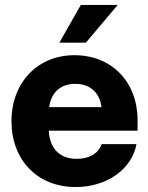

<svg xmlns="http://www.w3.org/2000/svg" viewBox="-20 -753 607 785"><path d="M289.1 11.7C416.5 11.7 518.6 -60.5 538.1 -163.6H395.5C383.3 -127 346.2 -103.5 293.9 -103.5C223.1 -103.5 182.1 -147.9 179.7 -218.8H542.5V-261.2C542.5 -417.5 437.5 -527.3 284.2 -527.3C133.3 -527.3 26.9 -415 26.9 -257.3C26.9 -100.6 131.3 11.7 289.1 11.7ZM222.7 -578.6H331.1L461.4 -732.9H310.5ZM181.2 -314.9C188.5 -374.5 227.5 -410.2 288.1 -410.2C348.1 -410.2 387.7 -374.5 395 -314.9Z"/></svg>

Font: Raveo Display
Style: Bold
Weight: 700
Designer: Jakub Foglar, Rasmus Andersson (Inter)
Foundry: Jakubfoglar.com
Version: Version 1.100;Glyphs 3.2.3 (3260)